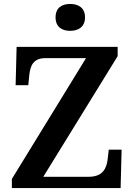

<svg xmlns="http://www.w3.org/2000/svg" viewBox="-20 -951 678 971"><path d="M335 -795C376 -795 410 -815 410 -863C410 -912 376 -931 335 -931C293 -931 261 -912 261 -863C261 -815 293 -795 335 -795ZM40 0H590L595 -194H530L525 -150C520 -102 502 -57 429 -57H199L575 -667V-714H64L59 -520H123L128 -570C133 -620 149 -657 210 -657H415L40 -46Z"/></svg>

Font: Noto Serif SemiBold
Style: Regular
Weight: 600
Designer: Monotype Design Team
Foundry: Monotype Imaging Inc.
Version: Version 2.013